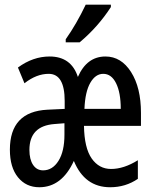

<svg xmlns="http://www.w3.org/2000/svg" viewBox="-20 -786 640 816"><path d="M254.9 -323.2V-356.9Q254.9 -472.2 187 -472.2Q134.8 -472.2 84 -432.1L56.2 -499Q120.1 -545.9 190.9 -545.9Q282.7 -545.9 311 -459Q349.1 -545.9 428.2 -545.9Q495.1 -545.9 537.1 -479.7Q579.1 -413.6 579.1 -306.2V-251H336.9Q338.4 -157.2 369.6 -112.5Q400.9 -67.9 452.1 -67.9Q506.3 -67.9 565.9 -105V-25.9Q513.7 9.8 448.2 9.8Q339.8 9.8 293.9 -102.1Q242.7 9.8 147 9.8Q90.8 9.8 56.4 -32.5Q22 -74.7 22 -149.9Q22 -312 182.1 -319.8ZM338.9 -323.2H493.2Q493.2 -392.1 473.4 -432.1Q453.6 -472.2 418.9 -472.2Q385.7 -472.2 363.8 -434.1Q341.8 -396 338.9 -323.2ZM253.9 -262.2 210.9 -258.8Q105 -250.5 105 -148.9Q105 -108.4 120.6 -85.2Q136.2 -62 163.1 -62Q203.1 -62 228.5 -102.3Q253.9 -142.6 253.9 -213.9ZM259.3 -619.1Q305.2 -684.1 344.2 -766.1H451.2V-755.9Q396.5 -671.4 318.4 -606H259.3Z"/></svg>

Font: WenQuanYi Micro Hei Mono
Style: Regular
Weight: 400
Foundry: Ascender Corporation
Version: Version 0.2.0-beta